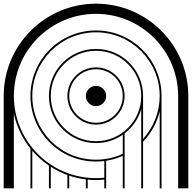

<svg xmlns="http://www.w3.org/2000/svg" viewBox="-20 -1020 1040 1040"><path d="M255 -500C255 -635.2 364.8 -745 500 -745C635.2 -745 745 -635.2 745 -500V-499.9C745 -364.7 635.2 -255 500 -255C364.8 -255 255 -364.8 255 -500ZM355 -500C355 -580 420 -645 500 -645C580 -645 645 -580 645 -500C645 -420 580 -355 500 -355C420 -355 355 -420 355 -500ZM345 -500C345 -414.4 414.4 -345 500 -345C585.6 -345 655 -414.4 655 -500C655 -585.6 585.6 -655 500 -655C414.4 -655 345 -585.6 345 -500ZM445 -500C445 -469.6 469.6 -445 500 -445C530.4 -445 555 -469.6 555 -500C555 -530.4 530.4 -555 500 -555C469.6 -555 445 -530.4 445 -500ZM155 -500C155 -690.4 309.6 -845 500 -845C690.4 -845 845 -690.4 845 -500C845 -412 811.3 -329.8 755 -267.7V-500C755 -640.8 640.8 -755 500 -755C359.2 -755 245 -640.8 245 -500C245 -359.2 359.2 -245 500 -245C553.9 -245 603.8 -261.7 645 -290.3V-186.9C600.9 -166.4 551.8 -155 500 -155C304.6 -155 155 -313.5 155 -500ZM0 0H55V-404.7C70 -334.2 101.4 -269.8 145 -215.5V0H155V-203.4C181.3 -172.9 211.6 -145.9 245 -123.2V0H255V-116.6C283.1 -98.6 313.2 -83.6 345 -72.1V0H355V-68.6C383.8 -58.9 413.9 -52 445 -48.3V0H455V-47.2C469.8 -45.7 484.8 -45 500 -45C515.2 -45 530.4 -45.8 545 -47.4V0H555V-149.2C586.6 -154.2 616.8 -163.2 645 -175.9V0H655V-297.5C697.7 -330.3 729.7 -376.1 745 -429.1V0H755V-253.1C798.5 -298.2 829.9 -354.5 845 -416.5V0H855V-500C855 -696 696 -855 500 -855C304 -855 145 -696 145 -500C145 -308.1 299 -145 500 -145C515.2 -145 530.3 -146 545 -147.8V-57.4C530.5 -55.8 515.2 -55 500 -55C254.4 -55 55 -254.4 55 -500C55 -745.6 254.4 -945 500 -945C745.6 -945 945 -745.6 945 -500V0H1000V-500C1000 -776 776 -1000 500 -1000C224 -1000 0 -776 0 -500Z"/></svg>

Font: GlukFramesM7
Style: Medium
Weight: 500
Monospace: yes
Designer: gluk
Foundry: gluk
Version: Version 1.01